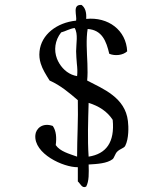

<svg xmlns="http://www.w3.org/2000/svg" viewBox="-20 -713 665 782"><path d="M501 -220C490 -316 400 -351 335 -385C337 -405 337 -429 336 -454C334 -502 330 -554 337 -595C396 -591 413 -545 425 -494C449 -484 481 -488 498 -504C494 -590 421 -645 331 -636C333 -663 327 -682 312 -693C293 -694 288 -684 288 -670C288 -655 292 -638 290 -629C211 -621 148 -572 141 -504C139 -486 141 -470 146 -454C153 -431 167 -409 182 -385C227 -365 262 -335 297 -305C299 -225 294 -152 294 -75C261 -87 225 -96 207 -122C211 -152 209 -180 195 -200C153 -215 126 -189 124 -163C117 -87 238 -31 297 -32V26C307 34 314 56 331 47C343 25 342 -8 341 -43C375 -45 416 -47 439 -65C445 -70 449 -87 457 -95C470 -108 485 -109 490 -119C505 -148 504 -197 501 -220ZM294 -403C263 -408 238 -428 222 -454C218 -460 215 -467 212 -474C199 -508 203 -548 229 -581C248 -586 263 -596 284 -599C299 -575 290 -535 290 -504C290 -487 292 -470 293 -454C295 -437 296 -420 294 -403ZM439 -225C448 -133 412 -86 341 -75C336 -149 339 -219 341 -294C383 -281 417 -259 439 -225Z"/></svg>

Font: Yuji Syuku Std R
Style: Regular
Weight: 400
Designer: Kataoka Yuji
Foundry: Kinuta Font Factory
Version: Version 3.000;hotconv 1.0.111;makeotfexe 2.5.65597